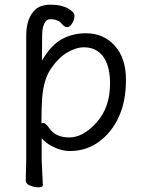

<svg xmlns="http://www.w3.org/2000/svg" viewBox="-20 -628 612 820"><path d="M92 -476Q92 -551 131 -587Q153 -608 197 -608Q241 -608 269.5 -592.5Q298 -577 298 -560.5Q298 -544 288 -528Q278 -512 267 -512Q256 -512 245 -525Q229 -546 195 -546Q178 -546 169 -527Q160 -508 160 -477L159 -369Q199 -437 245.5 -461.5Q292 -486 347 -486Q422 -486 470 -433Q518 -380 518 -287Q518 -194 486.5 -127Q455 -60 401 -21.5Q347 17 279 17Q244 17 209 0Q174 -17 158 -38V56L163 162Q163 172 145 172Q127 172 108.5 164.5Q90 157 90 144L92 55ZM157 -101Q161 -103 164 -103Q175 -103 190 -81Q217 -41 276 -41Q335 -41 392.5 -105Q450 -169 450 -271.5Q450 -374 396 -410Q373 -426 339 -426Q305 -426 267.5 -404Q230 -382 198 -335.5Q166 -289 160 -209Q157 -167 157 -101Z"/></svg>

Font: QiushuiShotai Bright
Style: Regular
Weight: 400
Designer: Christian Thalmann (Catharsis Fonts)
Version: Version 1.250;